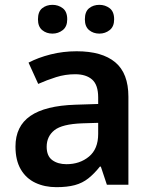

<svg xmlns="http://www.w3.org/2000/svg" viewBox="-20 -764 628 794"><path d="M297 -552Q402 -552 456.5 -506.5Q511 -461 511 -364V0H422L397 -75H393Q370 -46 345.5 -26.5Q321 -7 289.5 1.5Q258 10 213 10Q165 10 126.5 -8Q88 -26 66 -63.5Q44 -101 44 -158Q44 -242 105.5 -284.5Q167 -327 292 -331L386 -334V-361Q386 -413 361 -435Q336 -457 291 -457Q250 -457 212 -445Q174 -433 138 -417L98 -505Q138 -526 189.5 -539Q241 -552 297 -552ZM320 -254Q237 -251 205 -225.5Q173 -200 173 -157Q173 -119 196 -102Q219 -85 255 -85Q310 -85 348 -116.5Q386 -148 386 -210V-256ZM137 -684Q137 -716 154.5 -730Q172 -744 197 -744Q221 -744 239.5 -730Q258 -716 258 -684Q258 -654 239.5 -639.5Q221 -625 197 -625Q172 -625 154.5 -639.5Q137 -654 137 -684ZM331 -684Q331 -716 348.5 -730Q366 -744 391 -744Q415 -744 433.5 -730Q452 -716 452 -684Q452 -654 433.5 -639.5Q415 -625 391 -625Q366 -625 348.5 -639.5Q331 -654 331 -684Z"/></svg>

Font: Noto Sans Devanagari SemiBold
Style: Regular
Weight: 600
Version: Version 2.003